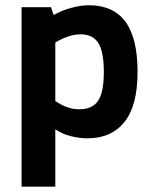

<svg xmlns="http://www.w3.org/2000/svg" viewBox="-20 -518 583 728"><path d="M61.8 189.9V-490.8H173.4L183.4 -461.2Q216.5 -479.4 251.9 -488.7Q287.4 -498.1 316.3 -498.1Q409.6 -498.1 455.6 -435.7Q501.6 -373.4 501.6 -245.6Q501.6 -116.9 451.7 -55.2Q401.7 6.5 311.5 6.5Q282.5 6.5 249.4 -1.5Q216.2 -9.6 189.7 -27.7V189.9ZM189.7 -54.4 138.9 -174.6Q181.3 -137.4 213.6 -120.5Q246 -103.6 280.1 -103.6Q330.3 -103.6 352 -135.9Q373.7 -168.1 373.7 -245.3Q373.7 -320.9 353.1 -354.4Q332.4 -387.9 285.3 -387.9Q255 -387.9 219.8 -372.6Q184.7 -357.3 138 -319.8L189.7 -421.6Z"/></svg>

Font: Anaheim
Style: Regular
Weight: 400
Designer: Vernon Adams
Foundry: Vernon Adams
Version: Version 2.001